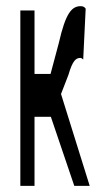

<svg xmlns="http://www.w3.org/2000/svg" viewBox="-20 -603 318 623"><path d="M46 -569V0H92V-224H145L221 0H271L178 -298L202 -360C216 -408 227 -415 241 -415C245 -415 247 -412 250 -410L258 -575C254 -581 248 -583 242 -583C213 -583 193 -561 171 -464L144 -363H92V-569Z"/></svg>

Font: 寒蝉无机体 CompactMedium
Style: Regular
Weight: 500
Width: 3
Designer: ChillTanhei {Warren2060}; 
Source Han Sans {Ryoko NISHIZUKA 西塚涼子 (kana, bopomofo & ideographs); Paul D. Hunt (Latin, Gre
Foundry: ChillType&Adobe
Version: Version 1.000;Glyphs 3.1.1 (3135)